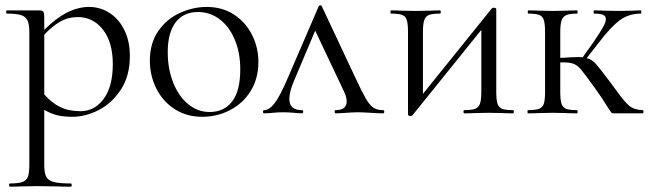

<svg xmlns="http://www.w3.org/2000/svg" viewBox="-20 -425 2437 720"><path d="M467 -215Q467 -140 433 -88.5Q399 -37 349.5 -12Q300 13 252 13Q220 13 196 7.5Q172 2 146 -13V194Q146 224 153.5 238Q161 252 182 257.5Q203 263 246 263Q249 263 249 269Q249 275 246 275Q211 275 191 274L119 273L59 274Q43 275 17 275Q14 275 14 269Q14 263 17 263Q49 263 64 257.5Q79 252 84.5 238Q90 224 90 194V-305Q90 -334 83 -348.5Q76 -363 58.5 -368.5Q41 -374 6 -374Q3 -374 3 -380Q3 -386 6 -386H127Q139 -386 142.5 -381Q146 -376 146 -360V-313Q231 -399 314 -399Q355 -399 390 -377Q425 -355 446 -313Q467 -271 467 -215ZM403 -184Q403 -267 366 -314Q329 -361 272 -361Q236 -361 206 -344Q176 -327 146 -295V-71Q173 -40 205 -24Q237 -8 282 -8Q335 -8 369 -54.5Q403 -101 403 -184Z M542 -198Q542 -263 573.5 -308.5Q605 -354 654.5 -376.5Q704 -399 755 -399Q814 -399 858 -370Q902 -341 925.5 -293.5Q949 -246 949 -193Q949 -131 920.5 -84.5Q892 -38 843.5 -12.5Q795 13 738 13Q680 13 635.5 -15.5Q591 -44 566.5 -92.5Q542 -141 542 -198ZM881 -165Q881 -227 860.5 -276Q840 -325 804 -352.5Q768 -380 722 -380Q668 -380 638.5 -341Q609 -302 609 -229Q609 -168 629 -116.5Q649 -65 685 -35Q721 -5 766 -5Q820 -5 850.5 -44.5Q881 -84 881 -165Z M1416 0Q1401 0 1369 -2Q1337 -4 1321 -4Q1307 -4 1279 -2Q1251 0 1239 0Q1235 0 1235 -6Q1235 -12 1239 -12Q1280 -12 1280 -45Q1280 -62 1269 -84L1162 -310L1083 -123Q1065 -81 1065 -54Q1065 -12 1112 -12Q1117 -12 1117 -6Q1117 0 1112 0Q1100 0 1082 -2Q1060 -4 1043 -4Q1023 -4 1003 -2Q985 0 971 0Q966 0 966 -6Q966 -12 971 -12Q989 -12 1009 -37Q1029 -62 1059 -132L1175 -401Q1177 -405 1181.5 -405Q1186 -405 1187 -401L1311 -137Q1338 -79 1352 -55Q1366 -31 1380 -21.5Q1394 -12 1416 -12Q1421 -12 1421 -6Q1421 0 1416 0Z M1904 0Q1879 0 1865 -1L1814 -2L1760 -1Q1746 0 1721 0Q1718 0 1718 -6Q1718 -12 1721 -12Q1749 -12 1762 -17Q1775 -22 1780 -36.5Q1785 -51 1785 -81V-313L1527 7Q1524 10 1520 10Q1510 10 1510 4V-305Q1510 -335 1505.5 -349.5Q1501 -364 1488 -369Q1475 -374 1447 -374Q1444 -374 1444 -380Q1444 -386 1447 -386Q1471 -386 1484 -385L1537 -384L1595 -385Q1608 -386 1630 -386Q1633 -386 1633 -380Q1633 -374 1630 -374Q1602 -374 1589 -369Q1576 -364 1571 -349.5Q1566 -335 1566 -305V-73L1824 -393Q1827 -396 1831 -396Q1841 -396 1841 -390V-81Q1841 -51 1845.5 -36.5Q1850 -22 1863 -17Q1876 -12 1904 -12Q1907 -12 1907 -6Q1907 0 1904 0Z M2391 0H2281Q2275 0 2273 -2Q2271 -4 2264 -15Q2237 -59 2210 -96Q2174 -146 2159.5 -163.5Q2145 -181 2129 -186.5Q2113 -192 2081 -191V-81Q2081 -51 2085.5 -36.5Q2090 -22 2103 -17Q2116 -12 2144 -12Q2146 -12 2146 -6Q2146 0 2144 0Q2119 0 2104 -1L2054 -2L2002 -1Q1987 0 1960 0Q1958 0 1958 -6Q1958 -12 1960 -12Q1988 -12 2001.5 -17Q2015 -22 2019.5 -36.5Q2024 -51 2024 -81V-305Q2024 -335 2019.5 -349.5Q2015 -364 2002 -369Q1989 -374 1961 -374Q1959 -374 1959 -380Q1959 -386 1961 -386Q1987 -386 2001 -385L2054 -384L2105 -385Q2120 -386 2144 -386Q2146 -386 2146 -380Q2146 -374 2144 -374Q2116 -374 2103 -368Q2090 -362 2085.5 -347.5Q2081 -333 2081 -303V-208Q2095 -208 2115 -210L2146 -211Q2159 -211 2165 -210L2207 -269Q2230 -303 2241 -322.5Q2252 -342 2252 -353Q2252 -365 2241.5 -369.5Q2231 -374 2208 -374Q2206 -374 2206 -380Q2206 -386 2208 -386Q2232 -386 2244 -385L2305 -384L2355 -385Q2365 -386 2383 -386Q2385 -386 2385 -380Q2385 -374 2383 -374Q2339 -374 2305.5 -350Q2272 -326 2227 -267L2180 -207Q2200 -202 2214.5 -185.5Q2229 -169 2269 -116L2294 -82Q2322 -43 2340 -28Q2358 -13 2391 -12Q2393 -12 2393 -6Q2393 0 2391 0Z"/></svg>

Font: Cormorant Garamond
Style: Regular
Weight: 400
Designer: Christian Thalmann (Catharsis Fonts)
Version: Version 3.000